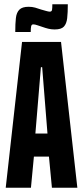

<svg xmlns="http://www.w3.org/2000/svg" viewBox="-20 -886 392 906"><path d="M7 0 84 -688H268L345 0H225L211 -147H140L126 0ZM147 -256H204L179 -569H173ZM52 -735Q52 -775 55 -801Q58 -827 71.5 -840.5Q85 -854 115 -854Q132 -854 146 -850Q160 -846 174 -841Q185 -838 197 -834.5Q209 -831 215 -831Q224 -831 225.5 -839.5Q227 -848 227 -866H300Q300 -826 297 -800Q294 -774 281.5 -760.5Q269 -747 238 -747Q222 -747 208 -750.5Q194 -754 180 -759Q170 -762 157.5 -766.5Q145 -771 137 -771Q129 -771 127 -762Q125 -753 125 -735Z"/></svg>

Font: Saira UltraCondensed ExtraBold
Style: Regular
Weight: 800
Width: 1
Designer: Hector Gatti with collaboration of the Omnibus-Type team
Foundry: Omnibus-Type
Version: Version 1.101